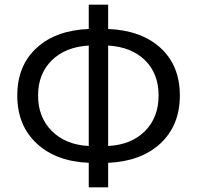

<svg xmlns="http://www.w3.org/2000/svg" viewBox="-20 -778 843 822"><path d="M443 -153Q542 -158 601 -217Q659 -276 659 -369Q659 -463 601 -520Q543 -577 443 -583ZM360 -583Q260 -577 202 -520Q143 -462 143 -369Q143 -276 202 -217Q261 -158 360 -153ZM443 -654Q584 -648 666 -574Q750 -498 750 -369Q750 -241 666 -163Q583 -87 443 -81V24H360V-81Q220 -87 138 -163Q54 -240 54 -369Q54 -498 138 -574Q219 -648 360 -654V-758H443Z"/></svg>

Font: Source Han Sans K Regular
Style: Regular
Weight: 400
Designer: Ryoko NISHIZUKA  (kana & ideographs); Paul D. Hunt (Latin, Greek & Cyrillic); Wenlong ZHANG  (bopomofo); Sandoll Communi
Foundry: Adobe Systems Incorporated
Version: Version 1.00 July 18, 2014, initial release